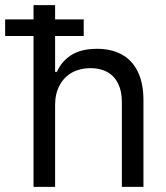

<svg xmlns="http://www.w3.org/2000/svg" viewBox="-63 -727 645 747"><path d="M151.4 0H67.4V-707H151.4V-447.3H158.2Q177.7 -490.2 215.8 -513.7Q253.9 -537.1 314.5 -537.1Q370.1 -537.1 410.6 -515.1Q451.2 -493.2 473.1 -448.2Q495.1 -403.3 495.1 -336.9V0H411.1V-331.1Q411.1 -372.1 396.5 -401.9Q381.8 -431.6 354.5 -446.8Q327.1 -461.9 289.1 -461.9Q249 -461.9 218.3 -445.3Q187.5 -428.7 169.4 -396Q151.4 -363.3 151.4 -318.4ZM-43 -651.4H262.7V-586.9H-43Z"/></svg>

Font: WEMIX Pretendard Variable
Style: Regular
Weight: 400
Designer: Base glyphs from Inter by Rasmus Andersson; Hangeul glyphs from Noto Sans CJK(Source Han Sans) by Jang Soo-young and Kan
Foundry: Kil Hyung-jin
Version: Version 1.000;Glyphs 3.2 (3208)